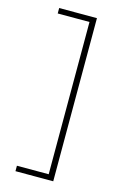

<svg xmlns="http://www.w3.org/2000/svg" viewBox="-121 -721 576 900"><g transform="rotate(15 166.5 -271.0)"><path d="M50 125V98.6H204.2V-640.3H50V-666.7H233.3V125Z"/></g></svg>

Font: Afacad Flux Thin
Style: Regular
Weight: 250
Designer: Kristian Moeller
Foundry: Dicotype
Version: Version 1.100